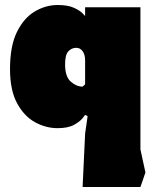

<svg xmlns="http://www.w3.org/2000/svg" viewBox="-20 -502 636 767"><path d="M310 245 320 32 330 -38 320 -43Q320 -43 310 -30Q300 -17 276 -3.5Q252 10 210 10Q163 10 119.5 -14Q76 -38 48 -90Q20 -142 20 -226Q20 -319 48 -375Q76 -431 119.5 -456.5Q163 -482 210 -482Q251 -482 275 -471Q299 -460 309.5 -449Q320 -438 320 -438V-473H541V95L561 187L541 245ZM310 -156 320 -165V-261Q320 -284 310 -297.5Q300 -311 285 -311Q266 -311 253 -297Q240 -283 240 -245Q240 -196 262.5 -176Q285 -156 310 -156Z"/></svg>

Font: Rowdies
Style: Bold
Weight: 700
Designer: Jaikishan Patel
Version: Version 1.000; ttfautohint (v1.8.3)